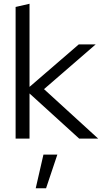

<svg xmlns="http://www.w3.org/2000/svg" viewBox="-20 -737 542 1021"><path d="M63 0V-700L137 -717V-275L399 -501H489L214 -263L502 0H401L137 -240V0ZM211 85H285L225 264H170Z"/></svg>

Font: Red Hat Display
Style: Regular
Weight: 400
Designer: Pentagram / MCKL
Foundry: Pentagram / MCKL
Version: Version 1.003; Red Hat Display